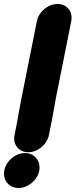

<svg xmlns="http://www.w3.org/2000/svg" viewBox="-27 -705 380 966"><path d="M254.1 -211 331.4 -598C340.9 -645.8 310.3 -685 262.3 -685C214.2 -685 167.9 -645.8 158.4 -598L81.1 -211C75.5 -182.9 71.1 -155.6 65.4 -127.4C63.4 -113.4 62 -105 60.6 -98L46 -25C36.5 22.4 68.1 61 115.3 61C162.5 61 209.5 22.4 219 -25L233.6 -98C240.3 -131.6 247.1 -175.7 254.1 -211ZM-5.2 151.5C-15 200.1 17.7 241 66.4 241C114 241 160.7 202.1 170.2 154.5C179.9 105.9 147.2 65 98.5 65C50.9 65 4.3 103.9 -5.2 151.5Z"/></svg>

Font: Smoothie
Style: BdIt
Weight: 700
Foundry: Cannot Into Space Fonts
Version: Version 0.8